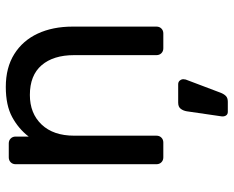

<svg xmlns="http://www.w3.org/2000/svg" viewBox="-90 -480 787 646"><g transform="rotate(-90 303.0 -156.5)"><path d="M97 0Q87 0 80.5 -6.5Q74 -13 74 -23V-497Q74 -507 80.5 -513.5Q87 -520 97 -520H144Q154 -520 160.5 -513.5Q167 -507 167 -497V-453Q193 -487 232.5 -508.5Q272 -530 334 -530Q399 -530 444.5 -501.5Q490 -473 513.5 -422.5Q537 -372 537 -305V-23Q537 -13 530.5 -6.5Q524 0 514 0H464Q454 0 447.5 -6.5Q441 -13 441 -23V-300Q441 -370 407 -409.5Q373 -449 307 -449Q245 -449 207.5 -409.5Q170 -370 170 -300V-23Q170 -13 163.5 -6.5Q157 0 147 0ZM250 217Q242 217 238 211Q234 205 235 196L252 79Q254 67 260.5 58.5Q267 50 281 50H343Q351 50 355.5 55.5Q360 61 360 67Q360 75 356 83L314 194Q310 204 303.5 210.5Q297 217 284 217Z"/></g></svg>

Font: Rubik Light
Style: Regular
Weight: 400
Version: Version 2.101